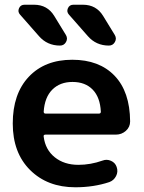

<svg xmlns="http://www.w3.org/2000/svg" viewBox="-20 -783 610 813"><path d="M124 -763Q181 -763 210 -715L259 -635Q268 -620 259.5 -605Q251 -590 234 -590Q180 -590 145 -630L65 -721Q54 -733 60.5 -748Q67 -763 84 -763ZM331 -763Q388 -763 417 -715L466 -635Q475 -620 466.5 -605Q458 -590 441 -590Q387 -590 352 -630L272 -721Q261 -733 267.5 -748Q274 -763 291 -763ZM287 -436Q234 -436 201.5 -403.5Q169 -371 165 -310Q165 -302 173 -302H399Q407 -302 407 -310Q404 -371 372.5 -403.5Q341 -436 287 -436ZM299 10Q181 10 107.5 -63Q34 -136 34 -260Q34 -386 102 -458Q170 -530 286 -530Q400 -530 465 -462.5Q530 -395 531 -269Q531 -245 513 -229Q495 -213 471 -213H173Q163 -213 165 -204Q172 -149 212 -117Q252 -85 312 -85Q363 -85 414 -103Q432 -110 450 -102Q468 -94 474 -76Q481 -56 471.5 -37.5Q462 -19 443 -12Q377 10 299 10Z"/></svg>

Font: Rounded Mplus 1c Bold
Style: Bold
Weight: 700
Version: Version 1.059.20150529